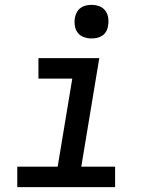

<svg xmlns="http://www.w3.org/2000/svg" viewBox="-20 -769 640 789"><path d="M51 0V-84H217L277 -446H138V-530H388L314 -84H453V0ZM356 -611Q340 -611 324.5 -616.5Q309 -622 299.5 -634.5Q290 -647 287.5 -663.5Q285 -680 288 -697Q290 -708 296 -719Q302 -730 312 -737Q322 -744 333.5 -746.5Q345 -749 356 -749Q373 -749 388 -743.5Q403 -738 412.5 -725.5Q422 -713 424.5 -696.5Q427 -680 424 -663Q423 -652 417 -641Q411 -630 401 -623Q391 -616 379.5 -613.5Q368 -611 356 -611Z"/></svg>

Font: Iosevka Curly Slab MdExObl
Style: Regular
Weight: 500
Width: 7
Italic angle: -9°
Monospace: yes
Designer: Belleve Invis
Foundry: Belleve Invis
Version: Version 11.1.0; ttfautohint (v1.8.3)